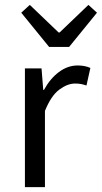

<svg xmlns="http://www.w3.org/2000/svg" viewBox="-20 -766 417 786"><path d="M82 0V-486H150L157 -398H160Q185 -444 221 -471Q257 -498 298 -498Q327 -498 350 -488L334 -416Q322 -420 312 -422Q302 -424 287 -424Q256 -424 222.5 -399Q189 -374 164 -312V0ZM181 -574 67 -714 102 -746 220 -633H224L342 -746L377 -714L263 -574Z"/></svg>

Font: .
Style: 
Weight: 400
Designer: Paul D. Hunt, Dalton Maag
Foundry: Dalton Maag Ltd
Version: Version 1.200